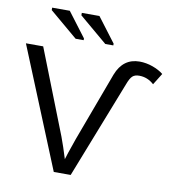

<svg xmlns="http://www.w3.org/2000/svg" viewBox="-96 -998 996 1084"><g transform="rotate(10 401.5 -456.0)"><path d="M382 0H285L4 -688H103L293 -204Q303 -178 313 -147.5Q323 -117 334 -82L346 -120L375 -204L522 -600Q560 -698 655 -698Q673 -698 692.5 -694.5Q712 -691 730 -684.5Q748 -678 764 -669.5Q780 -661 792 -651L751 -585Q714 -619 666 -619Q641 -619 627.5 -606.5Q614 -594 601 -559ZM446 -762 285 -898V-912H386L492 -772V-762ZM276 -762 115 -898V-912H216L322 -772V-762Z"/></g></svg>

Font: Libra Sans
Style: Regular
Weight: 400
Foundry: Context Ltd
Version: Version 1.000; ttfautohint (v1.3)